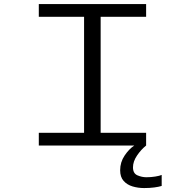

<svg xmlns="http://www.w3.org/2000/svg" viewBox="-20 -720 915 950"><path d="M172 0V-63H396V-637H172V-700H703V-637H478V-63H703V0ZM780 145.5V200Q766 204.5 743.2 207.5Q720.5 210.5 693 210.5Q663.5 210.5 636.2 202.5Q609 194.5 591.8 175.2Q574.5 156 574.5 122.5Q574.5 82.5 596.5 49.8Q618.5 17 644.5 0H703Q678 20 658 49.5Q638 79 638 108Q638 138 660 147.5Q682 157 704.5 157Q727 157 748.5 153.5Q770 150 780 145.5Z"/></svg>

Font: Trispace SemiExpanded Light
Style: Regular
Weight: 300
Width: 6
Designer: Tyler Finck
Foundry: Etcetera Type Company
Version: Version 1.210; ttfautohint (v1.8.3)